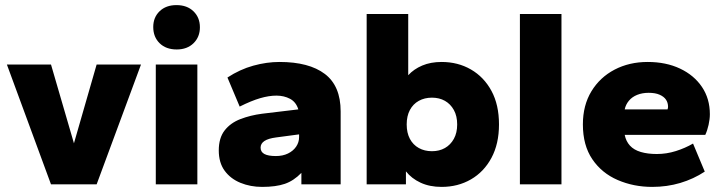

<svg xmlns="http://www.w3.org/2000/svg" viewBox="-20 -723 2835 753"><path d="M180 0 7 -470H180L270 -161L359 -470H533L359 0Z M591 0V-470H754V0ZM673 -529Q631 -529 606 -553.5Q581 -578 581 -617Q581 -655 606 -679Q631 -703 672 -703Q714 -703 739 -678.5Q764 -654 764 -616Q764 -578 739 -553.5Q714 -529 673 -529Z M1008 10Q962 10 923 -6Q884 -22 861 -53.5Q838 -85 838 -133Q838 -182 861 -211.5Q884 -241 923 -256Q962 -271 1008 -277L1150 -294Q1141 -323 1117.5 -335.5Q1094 -348 1064 -348Q1035 -348 1000.5 -338Q966 -328 920 -305L872 -419Q921 -451 973.5 -465.5Q1026 -480 1076 -480Q1192 -480 1254 -433Q1316 -386 1316 -286V0H1162V-45Q1132 -14 1097 -2Q1062 10 1008 10ZM1062 -111Q1089 -111 1109.5 -121Q1130 -131 1141.5 -148Q1153 -165 1153 -185V-196L1063 -184Q1032 -180 1017 -170Q1002 -160 1002 -144Q1002 -127 1017 -119Q1032 -111 1062 -111Z M1712 10Q1665 10 1629.5 -6.5Q1594 -23 1572 -51V0H1418V-668H1581V-428Q1603 -452 1636 -466Q1669 -480 1712 -480Q1776 -480 1827 -450.5Q1878 -421 1907.5 -366.5Q1937 -312 1937 -235Q1937 -159 1907.5 -104Q1878 -49 1827 -19.5Q1776 10 1712 10ZM1674 -130Q1703 -130 1725 -142.5Q1747 -155 1760 -178.5Q1773 -202 1773 -235Q1773 -268 1760 -291.5Q1747 -315 1725 -327.5Q1703 -340 1674 -340Q1645 -340 1622.5 -327.5Q1600 -315 1587.5 -291.5Q1575 -268 1575 -235Q1575 -202 1587.5 -178.5Q1600 -155 1622.5 -142.5Q1645 -130 1674 -130Z M2019 0V-668H2182V0Z M2538 10Q2465 10 2402.5 -17Q2340 -44 2303 -98.5Q2266 -153 2266 -235Q2266 -310 2299.5 -365Q2333 -420 2390.5 -450Q2448 -480 2520 -480Q2592 -480 2647 -454Q2702 -428 2733 -382Q2764 -336 2764 -275Q2764 -256 2759 -233.5Q2754 -211 2746 -194H2430Q2435 -169 2450.5 -152Q2466 -135 2493 -127Q2520 -119 2556 -119Q2594 -119 2630.5 -130.5Q2667 -142 2698 -160L2744 -50Q2700 -21 2648 -5.5Q2596 10 2538 10ZM2430 -294H2598Q2599 -297 2599.5 -299.5Q2600 -302 2600 -304Q2600 -320 2592 -332Q2584 -344 2567 -351.5Q2550 -359 2524 -359Q2499 -359 2479 -351Q2459 -343 2446.5 -328Q2434 -313 2430 -294Z"/></svg>

Font: Gantari ExtraBold
Style: Regular
Weight: 800
Version: Version 1.000